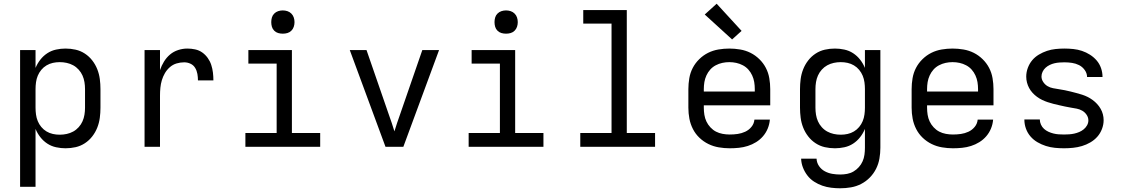

<svg xmlns="http://www.w3.org/2000/svg" viewBox="-20 -789 6040 1032"><path d="M88 215V-520H171V-424Q181 -448 197 -468.5Q213 -489 234.5 -503Q256 -517 281.5 -522.5Q307 -528 332 -528Q360 -528 386.5 -522Q413 -516 436 -501Q459 -486 476 -464Q493 -442 503 -416.5Q513 -391 516.5 -364Q520 -337 520 -310V-210Q520 -183 516.5 -156Q513 -129 503 -103.5Q493 -78 476 -56Q459 -34 436 -19Q413 -4 386.5 2Q360 8 332 8Q307 8 281.5 2.5Q256 -3 234.5 -17Q213 -31 197 -51.5Q181 -72 171 -96V215ZM301 -65Q320 -65 338.5 -69Q357 -73 373.5 -82Q390 -91 403 -105.5Q416 -120 423.5 -137Q431 -154 434 -172.5Q437 -191 437 -210V-310Q437 -329 434 -347.5Q431 -366 423.5 -383Q416 -400 403 -414.5Q390 -429 373.5 -438Q357 -447 338.5 -451Q320 -455 301 -455Q282 -455 264 -451Q246 -447 230 -437.5Q214 -428 202 -413.5Q190 -399 183 -382Q176 -365 173.5 -346.5Q171 -328 171 -310V-210Q171 -192 173.5 -173.5Q176 -155 183 -138Q190 -121 202 -106.5Q214 -92 230 -82.5Q246 -73 264 -69Q282 -65 301 -65Z M757 0V-520H840V-412Q848 -436 861.5 -458Q875 -480 894 -496Q913 -512 937.5 -520Q962 -528 987 -528Q1008 -528 1029 -523.5Q1050 -519 1067 -507Q1084 -495 1096.5 -477.5Q1109 -460 1115.5 -440Q1122 -420 1124.5 -399Q1127 -378 1127 -357H1044Q1044 -374 1041 -391.5Q1038 -409 1029 -424Q1020 -439 1004 -446.5Q988 -454 970 -454Q949 -454 929 -448Q909 -442 893 -428Q877 -414 866.5 -396Q856 -378 850 -358Q844 -338 842 -317Q840 -296 840 -276V0Z M1299 0V-74H1467V-447H1315V-520H1549V-74H1701V0ZM1500 -608Q1487 -608 1475 -611.5Q1463 -615 1454 -624Q1445 -633 1441.5 -645Q1438 -657 1438 -670Q1438 -683 1441.5 -695Q1445 -707 1454 -716Q1463 -725 1475 -729Q1487 -733 1500 -733Q1513 -733 1525 -729Q1537 -725 1546 -716Q1555 -707 1559 -695Q1563 -683 1563 -670Q1563 -657 1559 -645Q1555 -633 1546 -624Q1537 -615 1525 -611.5Q1513 -608 1500 -608Z M2052 0 1860 -520H1950L2070 -173Q2078 -151 2085.5 -128.5Q2093 -106 2100 -83Q2107 -106 2114.5 -128.5Q2122 -151 2130 -173L2250 -520H2340L2148 0Z M2499 0V-74H2667V-447H2515V-520H2749V-74H2901V0ZM2700 -608Q2687 -608 2675 -611.5Q2663 -615 2654 -624Q2645 -633 2641.5 -645Q2638 -657 2638 -670Q2638 -683 2641.5 -695Q2645 -707 2654 -716Q2663 -725 2675 -729Q2687 -733 2700 -733Q2713 -733 2725 -729Q2737 -725 2746 -716Q2755 -707 2759 -695Q2763 -683 2763 -670Q2763 -657 2759 -645Q2755 -633 2746 -624Q2737 -615 2725 -611.5Q2713 -608 2700 -608Z M3099 0V-74H3267V-662H3115V-735H3349V-74H3501V0Z M3902 8Q3873 8 3843.5 3Q3814 -2 3787.5 -15Q3761 -28 3739.5 -48.5Q3718 -69 3704.5 -95.5Q3691 -122 3685.5 -151Q3680 -180 3680 -210V-310Q3680 -339 3685 -368.5Q3690 -398 3703.5 -424Q3717 -450 3738.5 -471Q3760 -492 3786 -505Q3812 -518 3841.5 -523Q3871 -528 3900 -528Q3929 -528 3958.5 -523Q3988 -518 4014 -505Q4040 -492 4061.5 -471Q4083 -450 4096.5 -424Q4110 -398 4115 -368.5Q4120 -339 4120 -310V-223H3763V-210Q3763 -191 3766 -172Q3769 -153 3777 -136Q3785 -119 3798.5 -104.5Q3812 -90 3828.5 -81.5Q3845 -73 3864 -69.5Q3883 -66 3902 -66Q3924 -66 3945 -69Q3966 -72 3985.5 -81Q4005 -90 4019 -107Q4033 -124 4035 -146H4118Q4116 -121 4106.5 -98Q4097 -75 4081 -56.5Q4065 -38 4044 -25Q4023 -12 3999.5 -4.5Q3976 3 3951.5 5.5Q3927 8 3902 8ZM3763 -297H4037V-310Q4037 -329 4034 -347.5Q4031 -366 4023 -383.5Q4015 -401 4002.5 -415Q3990 -429 3973 -438Q3956 -447 3937.5 -451Q3919 -455 3900 -455Q3881 -455 3862.5 -451Q3844 -447 3827 -438Q3810 -429 3797.5 -415Q3785 -401 3777 -383.5Q3769 -366 3766 -347.5Q3763 -329 3763 -310ZM3915 -577 3768 -711 3832 -769 3966 -623Z M4496 223Q4472 223 4447.5 220Q4423 217 4400 209Q4377 201 4356 187.5Q4335 174 4320 154.5Q4305 135 4296 112Q4287 89 4286 64H4369Q4370 86 4382.5 104Q4395 122 4414 132Q4433 142 4454 145.5Q4475 149 4496 149Q4515 149 4533.5 145.5Q4552 142 4568 132.5Q4584 123 4596.5 109Q4609 95 4616.5 78Q4624 61 4626.5 42.5Q4629 24 4629 5V-96Q4619 -72 4603 -51.5Q4587 -31 4565.5 -17Q4544 -3 4518.5 2.5Q4493 8 4468 8Q4440 8 4413.5 2Q4387 -4 4364 -19Q4341 -34 4324 -56Q4307 -78 4297 -103.5Q4287 -129 4283.5 -156Q4280 -183 4280 -210V-310Q4280 -337 4283.5 -364Q4287 -391 4297 -416.5Q4307 -442 4324 -464Q4341 -486 4364 -501Q4387 -516 4413.5 -522Q4440 -528 4468 -528Q4493 -528 4518.5 -522.5Q4544 -517 4565.5 -503Q4587 -489 4603 -468.5Q4619 -448 4629 -424V-520H4712V5Q4712 34 4707 63Q4702 92 4689 118Q4676 144 4655.5 165Q4635 186 4609 199.5Q4583 213 4554 218Q4525 223 4496 223ZM4499 -65Q4518 -65 4536 -69Q4554 -73 4570 -82.5Q4586 -92 4598 -106.5Q4610 -121 4617 -138Q4624 -155 4626.5 -173.5Q4629 -192 4629 -210V-310Q4629 -328 4626.5 -346.5Q4624 -365 4617 -382Q4610 -399 4598 -413.5Q4586 -428 4570 -437.5Q4554 -447 4536 -451Q4518 -455 4499 -455Q4480 -455 4461.5 -451Q4443 -447 4426.5 -438Q4410 -429 4397 -414.5Q4384 -400 4376.5 -383Q4369 -366 4366 -347.5Q4363 -329 4363 -310V-210Q4363 -191 4366 -172.5Q4369 -154 4376.5 -137Q4384 -120 4397 -105.5Q4410 -91 4426.5 -82Q4443 -73 4461.5 -69Q4480 -65 4499 -65Z M5102 8Q5073 8 5043.5 3Q5014 -2 4987.5 -15Q4961 -28 4939.5 -48.5Q4918 -69 4904.5 -95.5Q4891 -122 4885.5 -151Q4880 -180 4880 -210V-310Q4880 -339 4885 -368.5Q4890 -398 4903.5 -424Q4917 -450 4938.5 -471Q4960 -492 4986 -505Q5012 -518 5041.5 -523Q5071 -528 5100 -528Q5129 -528 5158.5 -523Q5188 -518 5214 -505Q5240 -492 5261.5 -471Q5283 -450 5296.5 -424Q5310 -398 5315 -368.5Q5320 -339 5320 -310V-223H4963V-210Q4963 -191 4966 -172Q4969 -153 4977 -136Q4985 -119 4998.5 -104.5Q5012 -90 5028.5 -81.5Q5045 -73 5064 -69.5Q5083 -66 5102 -66Q5124 -66 5145 -69Q5166 -72 5185.5 -81Q5205 -90 5219 -107Q5233 -124 5235 -146H5318Q5316 -121 5306.5 -98Q5297 -75 5281 -56.5Q5265 -38 5244 -25Q5223 -12 5199.5 -4.5Q5176 3 5151.5 5.5Q5127 8 5102 8ZM4963 -297H5237V-310Q5237 -329 5234 -347.5Q5231 -366 5223 -383.5Q5215 -401 5202.5 -415Q5190 -429 5173 -438Q5156 -447 5137.5 -451Q5119 -455 5100 -455Q5081 -455 5062.5 -451Q5044 -447 5027 -438Q5010 -429 4997.5 -415Q4985 -401 4977 -383.5Q4969 -366 4966 -347.5Q4963 -329 4963 -310Z M5699 8Q5674 8 5649.5 5.5Q5625 3 5601.5 -4.5Q5578 -12 5556.5 -24.5Q5535 -37 5519 -55.5Q5503 -74 5494.5 -97.5Q5486 -121 5486 -146Q5486 -146 5486 -146.5Q5486 -147 5486 -147H5569Q5569 -147 5569 -147Q5569 -147 5569 -147Q5569 -133 5575 -119.5Q5581 -106 5591.5 -96.5Q5602 -87 5615 -81Q5628 -75 5642 -71.5Q5656 -68 5670 -67Q5684 -66 5699 -66Q5713 -66 5727 -67Q5741 -68 5754.5 -71Q5768 -74 5781 -79.5Q5794 -85 5805 -94Q5816 -103 5823 -115.5Q5830 -128 5830 -142Q5830 -158 5820.5 -172Q5811 -186 5797 -194Q5783 -202 5767.5 -205Q5752 -208 5736 -210.5Q5720 -213 5704.5 -216.5Q5689 -220 5673 -223.5Q5657 -227 5641.5 -231Q5626 -235 5611 -240Q5596 -245 5581.5 -252Q5567 -259 5554 -268.5Q5541 -278 5530 -290Q5519 -302 5511.5 -316Q5504 -330 5500 -345.5Q5496 -361 5496 -377Q5496 -401 5504.5 -424Q5513 -447 5528 -465Q5543 -483 5564 -495.5Q5585 -508 5607.5 -515.5Q5630 -523 5654 -525.5Q5678 -528 5701 -528Q5725 -528 5749 -525.5Q5773 -523 5795.5 -515.5Q5818 -508 5838.5 -495Q5859 -482 5874.5 -464Q5890 -446 5898 -423Q5906 -400 5906 -376Q5906 -376 5906 -375.5Q5906 -375 5906 -375H5823Q5823 -375 5823 -375Q5823 -375 5823 -375Q5823 -395 5810.5 -412.5Q5798 -430 5780 -439Q5762 -448 5742 -451Q5722 -454 5701 -454Q5688 -454 5674.5 -453Q5661 -452 5648 -449Q5635 -446 5622.5 -440Q5610 -434 5600 -425Q5590 -416 5584 -403.5Q5578 -391 5578 -378Q5578 -362 5587.5 -348Q5597 -334 5610.5 -326Q5624 -318 5640 -315Q5656 -312 5672 -309.5Q5688 -307 5703.5 -304Q5719 -301 5734.5 -297Q5750 -293 5765.5 -289Q5781 -285 5796.5 -280Q5812 -275 5826 -268Q5840 -261 5853 -251.5Q5866 -242 5877 -230Q5888 -218 5896 -204Q5904 -190 5908 -174.5Q5912 -159 5912 -143Q5912 -119 5903 -95.5Q5894 -72 5878 -54Q5862 -36 5840.5 -23.5Q5819 -11 5795.5 -4Q5772 3 5747.5 5.5Q5723 8 5699 8Z"/></svg>

Font: Iosevka Custom Extended
Style: Regular
Weight: 400
Width: 7
Monospace: yes
Designer: Belleve Invis
Foundry: Belleve Invis
Version: Version 11.2.4; ttfautohint (v1.8.4)